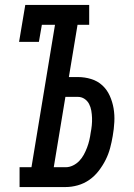

<svg xmlns="http://www.w3.org/2000/svg" viewBox="-20 -755 540 775"><path d="M59 0V-80H107L202 -655H149L137 -586H57L82 -735H340V-655H293L258 -444H294Q322 -444 348 -436Q374 -428 393 -410.5Q412 -393 423 -368.5Q434 -344 438.5 -317.5Q443 -291 441.5 -262.5Q440 -234 435 -206Q431 -182 424.5 -157.5Q418 -133 406.5 -110Q395 -87 378.5 -65.5Q362 -44 340.5 -29Q319 -14 294 -7Q269 0 245 0ZM197 -80H245Q260 -80 274.5 -87Q289 -94 300 -105.5Q311 -117 318.5 -131Q326 -145 331.5 -159.5Q337 -174 340.5 -189Q344 -204 346 -219Q349 -234 350.5 -249Q352 -264 351.5 -279Q351 -294 348.5 -308.5Q346 -323 339.5 -335.5Q333 -348 321 -356Q309 -364 294 -364H244Z"/></svg>

Font: Iosevka Slab Medium Oblique
Style: Regular
Weight: 500
Italic angle: -9°
Monospace: yes
Designer: Belleve Invis
Foundry: Belleve Invis
Version: Version 11.1.1; ttfautohint (v1.8.3)